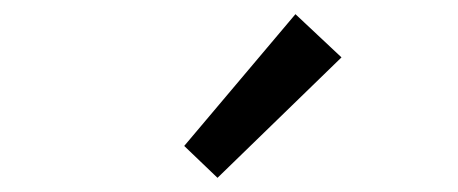

<svg xmlns="http://www.w3.org/2000/svg" viewBox="-20 -892 646 271"><path d="M287 -641 462 -811 397 -872 240 -686Z"/></svg>

Font: Kinto Sans
Style: Regular
Weight: 400
Designer: Authors: Ryoko NISHIZUKA  (kana & ideographs); Paul D. Hunt (Latin, Greek & Cyrillic); Wenlong ZHANG  (bopomofo); Sandol
Foundry: Adobe Systems Incorporated, ookami Inc.
Version: Version 0.001